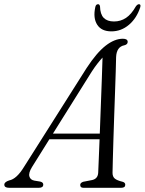

<svg xmlns="http://www.w3.org/2000/svg" viewBox="-56 -892 687 912"><path d="M96 -98.5Q79 -71 83.5 -54.2Q88 -37.5 107.5 -34L135 -29.5Q149.5 -26 149.5 -15.5Q149.5 0 129 0H-13Q-35.5 0 -35.5 -15Q-35.5 -27.5 -12.5 -35Q23 -41.5 58.5 -100L355.5 -569Q403 -641.5 445.5 -674.8Q488 -708 527.5 -708Q550.5 -708 550.5 -693Q550.5 -681 535 -677Q497.5 -670 495.5 -620.5Q495 -597 493.8 -553.8Q492.5 -510.5 490.5 -456Q488.5 -401.5 486.5 -343.2Q484.5 -285 482.8 -231Q481 -177 480 -135Q479 -93 478.5 -71Q478.5 -53 489 -44Q499.5 -35 526.5 -28.5Q539 -25 539 -14.5Q539 0 520 0H340Q325 0 325 -13.5Q325 -23.5 339 -28.5L382.5 -37Q409.5 -43.5 410.5 -73Q411.5 -95.5 413.2 -137Q415 -178.5 417 -230.5H178.5ZM379 -550.5 195.5 -257.5H418Q420.5 -322 423 -390.8Q425.5 -459.5 427.8 -519.8Q430 -580 431 -618.5Q421 -608 407.8 -591.2Q394.5 -574.5 379 -550.5ZM485.5 -790Q517 -790 542.5 -807Q568 -824 589.5 -862Q597 -872 604 -872Q614.5 -872 610 -857Q593.5 -806 556.8 -774.5Q520 -743 473 -743Q426 -743 405.8 -774.5Q385.5 -806 396.5 -857.5Q399 -872 410 -872Q417 -872 419 -862Q420 -824 436.8 -807Q453.5 -790 485.5 -790Z"/></svg>

Font: Fraunces 72pt Soft Light
Style: Italic
Weight: 300
Italic angle: -16°
Version: Version 1.000;[b76b70a41]